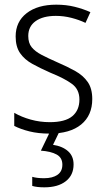

<svg xmlns="http://www.w3.org/2000/svg" viewBox="-20 -562 456 822"><path d="M375 -138Q375 -68 327.5 -29Q280 10 192 10Q144 10 106 0.5Q68 -9 41 -23V-79Q72 -61 111.5 -50Q151 -39 193 -39Q259 -39 289.5 -64.5Q320 -90 320 -136Q320 -179 288.5 -202.5Q257 -226 195 -251Q152 -270 118.5 -288.5Q85 -307 66 -334.5Q47 -362 47 -406Q47 -469 94 -505.5Q141 -542 221 -542Q263 -542 299.5 -533Q336 -524 367 -510L346 -464Q319 -477 286 -485.5Q253 -494 219 -494Q164 -494 132.5 -471.5Q101 -449 101 -408Q101 -378 115.5 -360Q130 -342 157.5 -327.5Q185 -313 226 -295Q268 -277 302 -258Q336 -239 355.5 -211Q375 -183 375 -138ZM295 142Q295 188 261.5 214Q228 240 170 240Q138 240 118 234V195Q138 201 169 201Q205 201 226 186.5Q247 172 247 143Q247 113 222.5 99.5Q198 86 155 83L195 0H235L207 58Q247 64 271 85Q295 106 295 142Z"/></svg>

Font: Noto Sans Kannada SemiCondensed Light
Style: Regular
Weight: 300
Width: 4
Designer: Jelle Bosma - Monotype Design Team
Foundry: Monotype Imaging Inc.
Version: Version 2.005; ttfautohint (v1.8.4.7-5d5b)